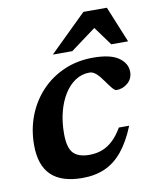

<svg xmlns="http://www.w3.org/2000/svg" viewBox="-82 -778 691 854"><g transform="rotate(-10 263.0 -351.5)"><path d="M333 -444.5Q298 -444.5 269 -425.5Q240 -406.5 218.8 -372.5Q197.5 -338.5 186 -293.5Q174.5 -248.5 174.5 -196.5Q174.5 -133 197.2 -108.5Q220 -84 270 -84Q300.5 -84 326.5 -93.5Q352.5 -103 375.8 -124.5Q399 -146 419.5 -181H466Q438.5 -113 403.5 -70.2Q368.5 -27.5 324 -7.8Q279.5 12 222 12Q128 12 81.2 -32.8Q34.5 -77.5 34.5 -169Q34.5 -240 58.2 -301.2Q82 -362.5 125.5 -408.8Q169 -455 228.8 -481Q288.5 -507 360 -507Q438 -507 475 -481Q512 -455 512 -416.5Q512 -386 489.8 -366.5Q467.5 -347 438.5 -347Q430.5 -347 419.2 -360.8Q408 -374.5 392.5 -396.5Q377.5 -418.5 362.8 -431.5Q348 -444.5 333 -444.5ZM186.5 -551.5 353.5 -715H459.5L526.5 -551.5H450.5L377.5 -651.5H409.5L274.5 -551.5Z"/></g></svg>

Font: Newsreader 9pt SemiBold
Style: Italic
Weight: 600
Italic angle: -17°
Designer: Hugues Gentile
Foundry: Production Type
Version: Version 1.003